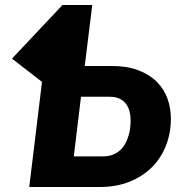

<svg xmlns="http://www.w3.org/2000/svg" viewBox="-20 -748 725 768"><path d="M319 -484H427Q488.5 -484 533.2 -467Q578 -450 607 -421Q636 -392 649.8 -353.8Q663.5 -315.5 663.5 -273Q663.5 -216 644 -166Q624.5 -116 587.8 -79.2Q551 -42.5 498.2 -21.2Q445.5 0 379 0H97L148 -420.5L28 -513.5L230 -728H349ZM304 -361 276 -129 275.5 -122.5H391.5Q415.5 -122.5 432.8 -129.8Q450 -137 462.5 -149Q475 -161 482.8 -176.5Q490.5 -192 495 -208Q499.5 -224 501 -239.2Q502.5 -254.5 502.5 -266.5Q502.5 -284 498.5 -301Q494.5 -318 485 -331.2Q475.5 -344.5 459.2 -352.8Q443 -361 419 -361Z"/></svg>

Font: Lato Black
Style: Italic
Weight: 900
Italic angle: -7°
Designer: Lukasz Dziedzic
Foundry: tyPoland Lukasz Dziedzic
Version: Version 2.007; 2014-02-27